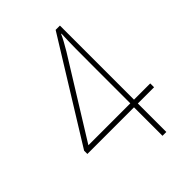

<svg xmlns="http://www.w3.org/2000/svg" viewBox="-210 -820 920 920"><g transform="rotate(-45 250.0 -360.5)"><path d="M340 -193V0H366V-193H476V-219H366V-721H337L24 -215V-193ZM341 -219H57L300 -611C318 -642 331 -664 342 -689L344 -688C341 -626 341 -577 341 -448Z"/></g></svg>

Font: Noto Sans Devanagari SemiCondensed Thin
Style: Regular
Weight: 100
Width: 4
Designer: Jelle Bosma - Monotype Design Team
Foundry: Monotype Imaging Inc.
Version: Version 2.004